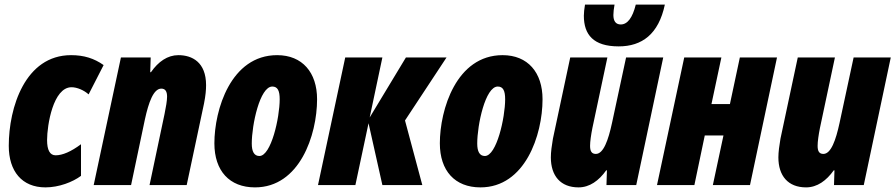

<svg xmlns="http://www.w3.org/2000/svg" viewBox="-20 -802 3880 832"><path d="M177 10C235 10 295 -13 331 -40V-177C288 -145 251 -129 221 -129C196 -129 184 -152 184 -195C184 -259 210 -424 290 -424C314 -424 344 -411 364 -393L429 -520C388 -549 344 -563 288 -563C89 -563 18 -336 18 -170C18 -60 75 10 177 10Z M386 0H548L608 -285C624 -358 645 -418 679 -418C697 -418 704 -405 704 -383C704 -366 699 -337 693 -308L628 0H789L864 -353C871 -388 873 -413 873 -433C873 -533 812 -563 753 -563C706 -563 666 -535 634 -489H631L633 -553H504Z M1085 10C1278 10 1354 -216 1354 -372C1354 -488 1290 -563 1181 -563C980 -563 909 -326 909 -181C909 -62 974 10 1085 10ZM1104 -126C1081 -126 1071 -146 1071 -180C1071 -261 1106 -427 1160 -427C1183 -427 1192 -409 1192 -372C1192 -292 1155 -126 1104 -126Z M1358 0H1520L1577 -268L1637 0H1810L1735 -280L1915 -553H1739L1582 -293L1637 -553H1476Z M2062 10C2255 10 2331 -216 2331 -372C2331 -488 2267 -563 2158 -563C1957 -563 1886 -326 1886 -181C1886 -62 1951 10 2062 10ZM2081 -126C2058 -126 2048 -146 2048 -180C2048 -261 2083 -427 2137 -427C2160 -427 2169 -409 2169 -372C2169 -292 2132 -126 2081 -126Z M2661 -601C2762 -601 2834 -654 2861 -782H2735C2721 -725 2699 -696 2670 -696C2648 -696 2638 -711 2638 -737C2638 -749 2640 -766 2643 -782H2515C2512 -766 2510 -745 2510 -734C2510 -652 2551 -601 2661 -601ZM2487 10C2535 10 2575 -19 2607 -64H2610L2608 0H2737L2854 -553H2693L2632 -269C2616 -195 2595 -135 2562 -135C2543 -135 2537 -148 2537 -170C2537 -188 2541 -217 2547 -247L2612 -553H2451L2376 -201C2371 -172 2367 -143 2367 -120C2367 -40 2409 10 2487 10Z M2827 0H2989L3034 -215H3115L3069 0H3230L3347 -553H3186L3143 -351H3063L3106 -553H2945Z M3473 10C3521 10 3561 -19 3593 -64H3596L3594 0H3723L3840 -553H3679L3618 -269C3602 -195 3581 -135 3548 -135C3529 -135 3523 -148 3523 -170C3523 -188 3527 -217 3533 -247L3598 -553H3437L3362 -201C3357 -172 3353 -143 3353 -120C3353 -40 3395 10 3473 10Z"/></svg>

Font: Noto Sans UI Condensed Black
Style: Italic
Weight: 900
Width: 3
Italic angle: -192°
Designer: Monotype Design Team
Foundry: Monotype Imaging Inc.
Version: Version 1.901